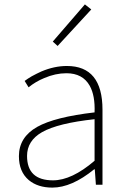

<svg xmlns="http://www.w3.org/2000/svg" viewBox="-20 -840 576 873"><path d="M111 -21Q66 -59 66 -130Q66 -216 149 -263Q229 -308 410 -329Q413 -405 388 -450Q356 -507 282 -507Q232 -507 181 -485Q142 -469 110 -443L92 -472Q107 -483 124 -493Q146 -505 168 -515Q227 -540 284 -540Q446 -540 446 -341V0H416L411 -70H408Q306 13 218 13Q152 13 111 -21ZM410 -109V-298Q243 -280 171 -239Q103 -200 103 -131Q103 -20 221 -20Q306 -20 410 -109ZM220 -651 366 -820 395 -797 242 -631Z"/></svg>

Font: Noto Sans CJK TC Thin
Style: Regular
Weight: 250
Designer: Ryoko NISHIZUKA ???? (kana & ideographs); Paul D. Hunt (Latin, Greek & Cyrillic); Wenlong ZHANG ??? (bopomofo); Sandoll 
Foundry: Adobe Systems Incorporated
Version: Version 1.004 January 19, 2016